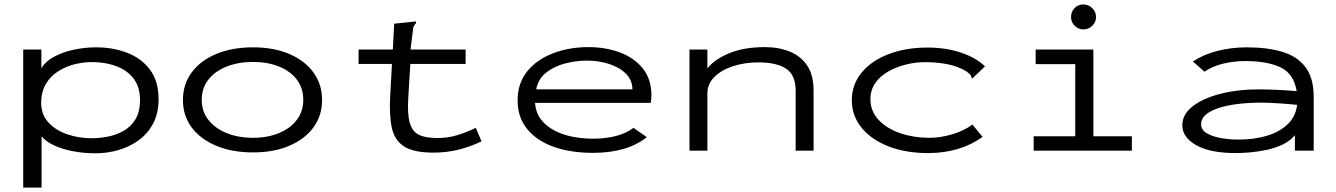

<svg xmlns="http://www.w3.org/2000/svg" viewBox="-20 -681 6040 868"><path d="M85 167V-457H167V-372Q185 -403 223.5 -424Q262 -445 312 -456Q362 -467 415 -467Q490 -467 554.5 -442.5Q619 -418 658 -366Q697 -314 697 -232Q697 -170 673 -124Q649 -78 608.5 -48Q568 -18 517 -3Q466 12 412 12Q358 12 309 2.5Q260 -7 223 -24.5Q186 -42 168 -65V167ZM394 -56Q430 -56 468 -63.5Q506 -71 539 -89.5Q572 -108 592.5 -142Q613 -176 613 -229Q613 -286 586 -323Q559 -360 513 -379Q467 -398 410 -400Q368 -402 325.5 -392.5Q283 -383 246.5 -361Q210 -339 188 -302.5Q166 -266 166 -213Q168 -159 201.5 -124.5Q235 -90 286.5 -73Q338 -56 394 -56Z M1124 8Q1029 8 957.5 -22Q886 -52 846.5 -105Q807 -158 807 -229Q807 -300 846.5 -353.5Q886 -407 957.5 -437Q1029 -467 1124 -467Q1218 -467 1288 -437Q1358 -407 1397 -353.5Q1436 -300 1436 -229Q1436 -158 1397 -105Q1358 -52 1288 -22Q1218 8 1124 8ZM1124 -58Q1189 -58 1240.5 -79Q1292 -100 1321.5 -138.5Q1351 -177 1351 -230Q1351 -283 1321.5 -321.5Q1292 -360 1240.5 -380.5Q1189 -401 1124 -401Q1058 -401 1005.5 -380.5Q953 -360 922.5 -321.5Q892 -283 892 -230Q892 -177 922.5 -138.5Q953 -100 1005.5 -79Q1058 -58 1124 -58Z M1940 9Q1851 9 1807.5 -18.5Q1764 -46 1751.5 -103Q1739 -160 1744 -248L1752 -392H1601V-457H1756L1762 -574L1850 -583L1860 -584L1861 -577Q1855 -570 1851 -563Q1847 -556 1846 -539L1836 -457H2085V-392H1835L1826 -243Q1821 -168 1832 -127.5Q1843 -87 1873 -72Q1903 -57 1956 -57Q2006 -57 2047.5 -70Q2089 -83 2131 -103L2157 -42Q2105 -17 2051.5 -4Q1998 9 1940 9Z M2660 10Q2559 10 2482.5 -17.5Q2406 -45 2363 -98Q2320 -151 2320 -227Q2320 -305 2363.5 -358.5Q2407 -412 2480 -440Q2553 -468 2640 -468Q2718 -468 2782.5 -444Q2847 -420 2886 -371.5Q2925 -323 2925 -249Q2925 -240 2924 -232Q2923 -224 2922 -216H2399Q2402 -171 2426 -140.5Q2450 -110 2487.5 -90.5Q2525 -71 2570.5 -62.5Q2616 -54 2663 -54Q2715 -54 2762 -65.5Q2809 -77 2844 -103L2904 -61Q2816 10 2660 10ZM2404 -277H2839Q2839 -319 2809.5 -348Q2780 -377 2733 -392Q2686 -407 2633 -407Q2585 -407 2536 -394.5Q2487 -382 2450 -353.5Q2413 -325 2404 -277Z M3097 0V-457H3178V-371Q3206 -410 3273.5 -439Q3341 -468 3438 -468Q3501 -468 3551 -447.5Q3601 -427 3629.5 -384Q3658 -341 3658 -272V0H3577V-270Q3577 -342 3534 -370.5Q3491 -399 3408 -399Q3347 -399 3294.5 -382Q3242 -365 3210 -333.5Q3178 -302 3178 -258V0Z M4175 11Q4075 11 3997.5 -19Q3920 -49 3875.5 -103Q3831 -157 3831 -228Q3831 -299 3875 -352.5Q3919 -406 3996.5 -436Q4074 -466 4173 -466Q4256 -466 4323.5 -443.5Q4391 -421 4433 -381L4383 -333L4376 -326L4371 -331Q4371 -339 4366 -344Q4361 -349 4348 -359Q4309 -382 4262 -391Q4215 -400 4161 -400Q4118 -400 4074.5 -389Q4031 -378 3995 -357.5Q3959 -337 3937 -305.5Q3915 -274 3915 -233Q3915 -178 3952.5 -138.5Q3990 -99 4051 -78.5Q4112 -58 4181 -58Q4232 -58 4285.5 -74Q4339 -90 4376 -118L4422 -62Q4320 11 4175 11Z M4653 0V-65H4841V-391H4662V-457H4923V-65H5097V0ZM4878 -548Q4855 -548 4838.5 -564.5Q4822 -581 4822 -604Q4822 -628 4838 -644.5Q4854 -661 4878 -661Q4901 -661 4918 -644Q4935 -627 4935 -604Q4935 -581 4918 -564.5Q4901 -548 4878 -548Z M5568 11Q5451 11 5388 -24.5Q5325 -60 5325 -115Q5325 -164 5372 -200.5Q5419 -237 5497.5 -257Q5576 -277 5670 -277Q5705 -277 5751 -275Q5797 -273 5842 -269Q5829 -348 5769 -376.5Q5709 -405 5610 -405Q5561 -405 5512.5 -394Q5464 -383 5425 -357L5373 -403Q5421 -435 5484 -451Q5547 -467 5618 -467Q5708 -467 5776 -447Q5844 -427 5881.5 -378Q5919 -329 5919 -243V0H5834V-70Q5814 -45 5781.5 -29Q5749 -13 5711 -4.5Q5673 4 5635.5 7.5Q5598 11 5568 11ZM5410 -119Q5410 -94 5435 -79Q5460 -64 5498.5 -57Q5537 -50 5579 -50Q5651 -50 5708.5 -67.5Q5766 -85 5802 -120Q5838 -155 5844 -207Q5805 -211 5759 -214Q5713 -217 5679 -217Q5607 -217 5545.5 -206.5Q5484 -196 5447 -174Q5410 -152 5410 -119Z"/></svg>

Font: Inconsolata ExtraExpanded
Style: Regular
Weight: 400
Width: 8
Monospace: yes
Designer: Raph Levien, Cyreal, Brenton Simpson
Foundry: Raph Levien, Cyreal, Google
Version: Version 3.001; ttfautohint (v1.8.2.53-6de2)